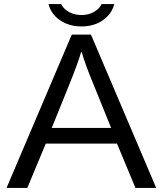

<svg xmlns="http://www.w3.org/2000/svg" viewBox="-20 -899 800 944"><path d="M542 -878.9Q532.7 -843.8 508.8 -819.3Q460.9 -769 379.9 -769Q318.4 -769 272.5 -801.3Q231.9 -829.6 218.3 -878.9H281.2Q286.1 -866.7 295.4 -857.9Q329.1 -825.2 380.4 -825.2Q429.2 -825.2 461.9 -855Q474.6 -866.7 479 -878.9ZM333 -729H427.2L748 24.9H646L555.2 -192.9H205.1L114.3 24.9H12.2ZM526.4 -270 443.4 -475.1Q397.9 -584 382.3 -642.1H378.4Q363.8 -589.4 317.4 -475.1L234.4 -270Z"/></svg>

Font: BIZ UDPGothic
Style: Regular
Weight: 400
Designer: TypeBank Co., Ltd.
Foundry: Morisawa Inc.
Version: Version 1.051